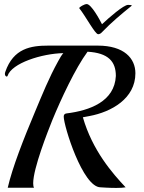

<svg xmlns="http://www.w3.org/2000/svg" viewBox="-20 -922 706 943"><path d="M645 -562C645 -635 590 -698 460 -698H264C248 -698 232 -698 217 -698C132 -698 46 -685 6 -569C5 -565 4 -562 4 -559C4 -551 9 -546 13 -546C15 -546 16 -547 17 -549C37 -612 186 -659 291 -661C282 -651 275 -638 266 -622C220 -539 189 -461 152 -373C96 -240 41 -100 18 0H147C144 -5 143 -13 143 -22C143 -95 215 -277 237 -332C279 -434 350 -587 410 -668C512 -662 549 -620 549 -549C543 -423 420 -379 307 -365C296 -364 293 -357 293 -349C293 -304 386 -2 474 -2C474 -2 515 1 551 1C569 1 587 0 597 -2C532 -71 434 -183 387 -346L419 -352C527 -372 645 -438 645 -562ZM369 -882C401 -842 447 -754 462 -754C468 -754 475 -757 481 -764C527 -812 574 -851 627 -894C627 -894 627 -894 627 -895C627 -897 618 -898 609 -898C587 -898 516 -836 481 -803C469 -827 428 -902 406 -902C394 -902 369 -887 369 -882C369 -882 369 -882 369 -882Z"/></svg>

Font: Playball
Style: Regular
Weight: 400
Designer: Robert E. Leuschke
Foundry: Robert E. Leuschke
Version: Version 1.001